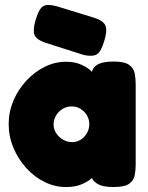

<svg xmlns="http://www.w3.org/2000/svg" viewBox="-20 -747 597 774"><path d="M436 7Q391 7 369.5 -8Q348 -23 349 -42H363Q358 -35 343.5 -23.5Q329 -12 305 -2.5Q281 7 246 7Q201 7 159.5 -13.5Q118 -34 85.5 -70Q53 -106 34 -151.5Q15 -197 15 -247Q15 -296 34 -341Q53 -386 86 -421.5Q119 -457 160 -477.5Q201 -498 246 -498Q280 -498 303.5 -488Q327 -478 341.5 -466Q356 -454 361 -446H350Q349 -471 370.5 -485Q392 -499 437 -499Q482 -499 500.5 -485.5Q519 -472 523 -451Q527 -430 527 -408V-83Q527 -61 523 -40Q519 -19 500.5 -6Q482 7 436 7ZM271 -174Q290 -174 305.5 -184Q321 -194 330.5 -210.5Q340 -227 340 -246Q340 -266 330.5 -282Q321 -298 305 -308Q289 -318 269 -318Q249 -318 232.5 -308Q216 -298 206 -281.5Q196 -265 196 -245Q196 -226 206.5 -210Q217 -194 234 -184Q251 -174 271 -174ZM319 -525 162 -575Q125 -588 118.5 -608Q112 -628 124 -668Q137 -712 154 -722Q171 -732 208 -722L361 -675Q398 -663 405.5 -642.5Q413 -622 400 -581Q387 -538 370.5 -528Q354 -518 319 -525Z"/></svg>

Font: Fredoka
Style: Bold
Weight: 700
Designer: Ben Nathan
Foundry: Milena B. Brandão, Ben Nathan
Version: Version 2.001